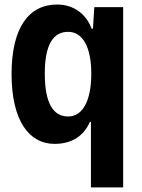

<svg xmlns="http://www.w3.org/2000/svg" viewBox="-20 -613 618 835"><path d="M375.5 202.1H515.6V-582H390.1L384.3 -488.3H378.4C354.5 -553.2 299.3 -593.3 228.5 -593.3C104.5 -593.3 30.3 -491.7 30.3 -291C30.3 -89.8 105.5 12.7 216.8 12.7C294.9 12.7 344.7 -23.4 371.1 -83H375.5ZM276.4 -106.4C211.9 -106.4 174.8 -163.1 174.8 -293C174.8 -419.9 211.9 -474.6 276.4 -474.6C339.4 -474.6 377 -408.7 377 -293C377 -174.3 339.4 -106.4 276.4 -106.4Z"/></svg>

Font: Decalotype SemiBold
Style: Regular
Weight: 600
Designer: Alfredo Marco Pradil
Foundry: Alfredo Marco Pradil
Version: Version 1.0